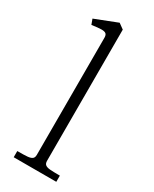

<svg xmlns="http://www.w3.org/2000/svg" viewBox="-197 -810 691 861"><g transform="rotate(30 148.0 -380.0)"><path d="M124.5 -61V-667Q124.5 -681.5 118 -687.2Q111.5 -693 95 -693Q78.5 -693 45 -688L35 -715L150 -760L177.5 -740V-61Q177.5 -47 185 -41Q192.5 -35 208.2 -33.5Q224 -32 260.5 -32V0H40V-32Q77 -32 93 -33.5Q109 -35 116.8 -41Q124.5 -47 124.5 -61Z"/></g></svg>

Font: Didactic
Style: Regular
Weight: 400
Designer: Tyler Finck
Foundry: Etcetera Type Co
Version: Version 3.007;FEAKit 1.0